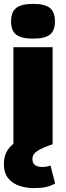

<svg xmlns="http://www.w3.org/2000/svg" viewBox="-20 -743 340 989"><path d="M150 -544Q90 -544 63.5 -564.5Q37 -585 37 -633Q37 -681 63.5 -702Q90 -723 150 -723Q211 -723 237 -702Q263 -681 263 -633Q263 -585 237 -564.5Q211 -544 150 -544ZM154 226Q115 226 79.5 214Q44 202 22 175Q0 148 0 102Q0 66 13 41Q26 16 49 -2V-500H251V0Q201 17 174 33.5Q147 50 147 76Q147 117 198 117Q209 117 220.5 115Q232 113 240 109L264 202Q242 215 215.5 220.5Q189 226 154 226Z"/></svg>

Font: Work Sans ExtraBold
Style: Regular
Weight: 800
Designer: Wei Huang
Foundry: Wei Huang
Version: Version 2.012; ttfautohint (v1.8.3)